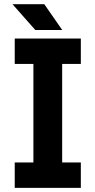

<svg xmlns="http://www.w3.org/2000/svg" viewBox="-20 -909 462 929"><path d="M51.3 -722.7V-599.6H141.6V-123H51.3V0H371.1V-123H280.8V-599.6H371.1V-722.7ZM150.9 -763.7H281.2L194.3 -888.7H40.5Z"/></svg>

Font: Giphurs
Style: Regular
Weight: 400
Version: Version 2.010